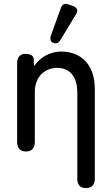

<svg xmlns="http://www.w3.org/2000/svg" viewBox="-20 -770 570 976"><path d="M112 0C141 0 157 -17 157 -48V-302C157 -377 204 -425 272 -425C332 -425 373 -383 373 -300V139C373 170 388 186 417 186C446 186 462 169 462 139V-318C462 -441 392 -508 291 -508C229 -508 181 -474 153 -434L151 -472C150 -487 135 -496 108 -496C82 -496 67 -479 67 -448V-48C67 -17 83 0 112 0ZM239 -590C233 -571 237 -557 251 -552C266 -546 278 -551 288 -568L366 -697C378 -715 374 -731 352 -739L330 -747C310 -755 296 -749 289 -728Z"/></svg>

Font: 寒蝉半圆体
Style: Regular
Weight: 400
Designer: Yoshimichi Ohira & Warren
Foundry: ChillType
Version: Version 1.800;Glyphs 3.1.1 (3135)